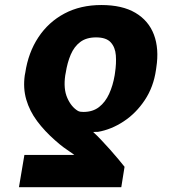

<svg xmlns="http://www.w3.org/2000/svg" viewBox="-20 -573 727 776"><path d="M470.2 183.6H56.6L78.6 53.2H280.3Q273.4 47.4 262.5 40.3Q251.5 33.2 236.6 22.2Q221.7 11.2 203.1 -5.4Q160.2 -43 129.9 -83.7Q99.6 -124.5 86.2 -170.4Q72.8 -216.3 80.1 -268.6L82 -278.3Q94.2 -360.4 135 -422.1Q175.8 -483.9 240.5 -518.3Q305.2 -552.7 389.6 -552.7Q474.1 -552.7 527.3 -521.2Q580.6 -489.7 602.1 -432.9Q623.5 -376 611.8 -300.3L610.4 -290.5Q600.6 -221.7 565.2 -168.5Q529.8 -115.2 479.7 -82.3Q429.7 -49.3 375.5 -40Q373.5 -40 367.9 -40Q362.3 -40 356.4 -39.6Q370.1 -27.3 388.2 -8.3Q406.2 10.7 424.8 31.5Q443.4 52.2 458.7 70.8Q474.1 89.4 483.4 101.1ZM443.4 -268.6 444.8 -278.3Q450.7 -316.9 448.2 -349.4Q445.8 -381.8 427.5 -401.9Q409.2 -421.9 368.2 -421.9Q329.1 -421.9 304.4 -403.3Q279.8 -384.8 265.9 -352.3Q252 -319.8 245.6 -278.3L243.7 -268.6Q235.8 -213.9 252 -177.2Q268.1 -140.6 295.4 -124.5Q300.3 -122.1 305.9 -121.3Q311.5 -120.6 317.4 -120.6Q355 -120.6 380.4 -140.4Q405.8 -160.2 421.1 -193.8Q436.5 -227.5 443.4 -268.6Z"/></svg>

Font: Inter ExtraBold
Style: Italic
Weight: 800
Italic angle: -9.3988°
Designer: Rasmus Andersson
Foundry: rsms
Version: Version 4.001;git-66647c0bb